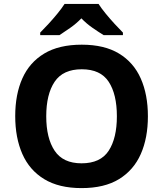

<svg xmlns="http://www.w3.org/2000/svg" viewBox="-20 -954 836 984"><path d="M738 -358Q738 -247 701.5 -164.5Q665 -82 590 -36Q515 10 398 10Q282 10 206.5 -36Q131 -82 94.5 -165Q58 -248 58 -359Q58 -470 94.5 -552Q131 -634 206.5 -679.5Q282 -725 399 -725Q515 -725 590 -679.5Q665 -634 701.5 -551.5Q738 -469 738 -358ZM217 -358Q217 -246 260 -181.5Q303 -117 398 -117Q495 -117 537 -181.5Q579 -246 579 -358Q579 -471 537 -535Q495 -599 399 -599Q303 -599 260 -535Q217 -471 217 -358ZM485 -934Q499 -912 521.5 -884.5Q544 -857 568 -831Q592 -805 610 -787V-774H511Q485 -790 454 -811.5Q423 -833 397 -860Q371 -833 341 -812Q311 -791 285 -774H186V-787Q205 -806 228.5 -831.5Q252 -857 274.5 -884.5Q297 -912 311 -934Z"/></svg>

Font: Noto Sans Vithkuqi
Style: Bold
Weight: 700
Version: Version 1.001; ttfautohint (v1.8.4.7-5d5b)